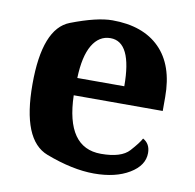

<svg xmlns="http://www.w3.org/2000/svg" viewBox="-67 -617 706 696"><g transform="rotate(10 285.5 -269.5)"><path d="M502.9 -97.2Q502.9 -51.3 452.1 -20.8Q401.4 9.8 322.3 9.8Q243.2 9.8 145 -27.6Q46.9 -64.9 46.9 -270.5Q46.9 -476.1 141.4 -512.5Q235.8 -548.8 292.5 -548.8Q405.3 -548.8 467 -487.1Q528.8 -425.3 528.8 -308.1V-256.8H201.2Q206.5 -64.9 335 -64.9Q409.7 -64.9 438.5 -96.9Q467.3 -128.9 476.1 -146Q502.9 -131.3 502.9 -97.2ZM376 -320.8Q376 -483.9 296.9 -483.9Q254.9 -483.9 230.2 -442.4Q205.6 -400.9 203.1 -320.8Z"/></g></svg>

Font: DroidSerif-Bold
Style: Bold
Weight: 700
Foundry: Ascender Corporation
Version: Version 1.00 build 112